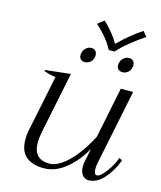

<svg xmlns="http://www.w3.org/2000/svg" viewBox="-122 -910 843 1008"><g transform="rotate(15 299.5 -406.0)"><path d="M286 -795 321 -822Q377 -768 403 -720H408Q433 -746 467 -774Q501 -802 532 -822L554 -795Q518 -771 478.5 -739.5Q439 -708 413 -678H381Q366 -709 339 -741Q312 -773 286 -795ZM245 -614Q245 -635 259 -650Q273 -665 292 -665Q306 -665 314 -656Q322 -647 322 -633Q322 -612 308.5 -598Q295 -584 276 -584Q261 -584 253 -592Q245 -600 245 -614ZM496 -665Q511 -665 519 -656.5Q527 -648 527 -634Q527 -612 513.5 -598Q500 -584 480 -584Q466 -584 457.5 -592Q449 -600 449 -614Q449 -635 463 -650Q477 -665 496 -665ZM599 -136Q575 -73 537 -31.5Q499 10 456 10Q433 10 420.5 -7.5Q408 -25 408 -53Q408 -70 412 -85L426 -153Q388 -83 331 -36.5Q274 10 212 10Q149 10 114.5 -19.5Q80 -49 80 -112Q80 -141 87 -172L148 -468Q110 -474 84 -484L85 -490L222 -505L155 -178Q147 -138 147 -113Q147 -21 234 -21Q279 -21 334 -73.5Q389 -126 439 -222L495 -498H562L478 -88Q475 -73 475 -58Q475 -26 491 -26Q509 -26 539 -66Q569 -106 582 -145Z"/></g></svg>

Font: Trirong Light
Style: Italic
Weight: 300
Italic angle: -12°
Designer: Katatrad Team
Foundry: CadsonDemak
Version: Version 1.001